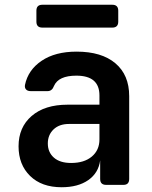

<svg xmlns="http://www.w3.org/2000/svg" viewBox="-20 -777 640 807"><path d="M239 10Q155 10 106.5 -37.5Q58 -85 58 -162Q58 -242 113 -289.5Q168 -337 264 -337H398V-376Q398 -459 301 -459Q226 -459 207 -416Q199 -394 180 -394H109Q96 -394 89.5 -401Q83 -408 85 -420Q98 -483 155 -521.5Q212 -560 302 -560Q407 -560 465 -511Q523 -462 523 -373V-25Q523 0 499 0H426Q401 0 401 -25V-103Q394 -50 351 -20Q308 10 239 10ZM279 -92Q334 -92 366 -119Q398 -146 398 -191V-256H270Q229 -256 205 -233Q181 -210 181 -174Q181 -137 206.5 -114.5Q232 -92 279 -92ZM158 -661Q133 -661 133 -686V-732Q133 -757 158 -757H452Q477 -757 477 -732V-686Q477 -661 452 -661Z"/></svg>

Font: Pitagon Sans Mono
Style: Bold
Weight: 700
Monospace: yes
Designer: Travis Tran
Foundry: Pitagon
Version: Version 1.001; ttfautohint (v1.8.4.7-5d5b);gftools[0.9.26]